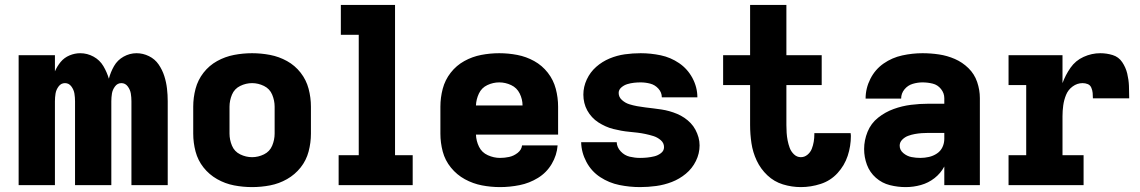

<svg xmlns="http://www.w3.org/2000/svg" viewBox="-20 -755 4648 783"><path d="M56 0H204V-342Q204 -358 206.5 -373.5Q209 -389 219 -402.5Q229 -416 245 -416Q261 -416 271 -402.5Q281 -389 283.5 -373.5Q286 -358 286 -342V0H434V-342Q434 -358 436.5 -373.5Q439 -389 449 -402.5Q459 -416 475 -416Q491 -416 501 -402.5Q511 -389 513.5 -373.5Q516 -358 516 -342V0H664V-342Q664 -368 661 -394Q658 -420 650 -445Q642 -470 627 -492Q612 -514 587.5 -526Q563 -538 537 -538Q509 -538 484 -524Q459 -510 445 -485.5Q431 -461 424 -434Q416 -461 401.5 -485.5Q387 -510 361.5 -524Q336 -538 307 -538Q285 -538 263.5 -529Q242 -520 227.5 -502.5Q213 -485 204 -464V-530H56Z M1008 8Q1045 8 1081.5 1Q1118 -6 1150.5 -24.5Q1183 -43 1206 -72Q1229 -101 1238.5 -137Q1248 -173 1248 -210V-320Q1248 -357 1238.5 -393Q1229 -429 1206 -458.5Q1183 -488 1150.5 -506Q1118 -524 1081.5 -531Q1045 -538 1008 -538Q971 -538 934.5 -531Q898 -524 865.5 -506Q833 -488 810 -458.5Q787 -429 777.5 -393Q768 -357 768 -320V-210Q768 -173 777.5 -137Q787 -101 810 -72Q833 -43 865.5 -24.5Q898 -6 934.5 1Q971 8 1008 8ZM1008 -114Q983 -114 959.5 -125.5Q936 -137 926 -161Q916 -185 916 -210V-320Q916 -345 926 -369Q936 -393 959.5 -404.5Q983 -416 1008 -416Q1033 -416 1056.5 -404.5Q1080 -393 1090 -369Q1100 -345 1100 -320V-210Q1100 -185 1090 -161Q1080 -137 1056.5 -125.5Q1033 -114 1008 -114Z M1361 0H1663V-122H1591V-735H1370V-613H1443V-122H1361Z M2019 8Q2059 8 2099 0Q2139 -8 2174 -29.5Q2209 -51 2230 -86.5Q2251 -122 2254 -162H2109Q2107 -144 2091 -131.5Q2075 -119 2056.5 -115Q2038 -111 2019 -111Q1994 -111 1969.5 -122Q1945 -133 1933.5 -156.5Q1922 -180 1921 -206H2256V-320Q2256 -357 2246.5 -393Q2237 -429 2214 -458.5Q2191 -488 2158.5 -506Q2126 -524 2089.5 -531Q2053 -538 2016 -538Q1979 -538 1942.5 -531Q1906 -524 1873.5 -506Q1841 -488 1818 -458.5Q1795 -429 1785.5 -393Q1776 -357 1776 -320V-210Q1776 -173 1785.5 -137Q1795 -101 1819 -71.5Q1843 -42 1876 -24Q1909 -6 1945.5 1Q1982 8 2019 8ZM1921 -325Q1922 -350 1933 -373.5Q1944 -397 1967.5 -408Q1991 -419 2016 -419Q2041 -419 2064.5 -408Q2088 -397 2099.5 -373.5Q2111 -350 2111 -325Z M2590 8Q2623 8 2656 3.5Q2689 -1 2720 -13Q2751 -25 2777 -46.5Q2803 -68 2818 -98.5Q2833 -129 2833 -162Q2833 -179 2828.5 -195Q2824 -211 2816 -226Q2808 -241 2796.5 -253Q2785 -265 2771 -274.5Q2757 -284 2741.5 -290.5Q2726 -297 2710 -301.5Q2694 -306 2677.5 -308.5Q2661 -311 2644.5 -313Q2628 -315 2611.5 -317Q2595 -319 2578.5 -322Q2562 -325 2546 -330Q2530 -335 2516.5 -347Q2503 -359 2503 -376Q2503 -389 2514 -398.5Q2525 -408 2538.5 -412Q2552 -416 2565.5 -417.5Q2579 -419 2593 -419Q2612 -419 2631.5 -414Q2651 -409 2665 -393.5Q2679 -378 2679 -358H2824Q2824 -399 2804 -436.5Q2784 -474 2749.5 -497.5Q2715 -521 2674.5 -529.5Q2634 -538 2593 -538Q2560 -538 2528 -533.5Q2496 -529 2466 -516.5Q2436 -504 2411.5 -482.5Q2387 -461 2373 -431Q2359 -401 2359 -369Q2359 -352 2363 -335.5Q2367 -319 2375 -304.5Q2383 -290 2394.5 -277.5Q2406 -265 2420 -256Q2434 -247 2449.5 -240Q2465 -233 2481 -229Q2497 -225 2513.5 -222Q2530 -219 2546.5 -217.5Q2563 -216 2579.5 -214Q2596 -212 2612.5 -208.5Q2629 -205 2645 -200Q2661 -195 2674.5 -183.5Q2688 -172 2688 -155Q2688 -140 2675.5 -130.5Q2663 -121 2648.5 -117.5Q2634 -114 2619.5 -112.5Q2605 -111 2590 -111Q2569 -111 2548 -116Q2527 -121 2511.5 -137.5Q2496 -154 2495 -175H2350Q2351 -133 2371.5 -94.5Q2392 -56 2428 -32.5Q2464 -9 2506 -0.5Q2548 8 2590 8Z M3246 8Q3287 8 3327 -5Q3367 -18 3395.5 -49Q3424 -80 3437 -119.5Q3450 -159 3450 -201Q3450 -206 3449 -212H3301Q3301 -210 3301 -207Q3301 -192 3298.5 -177Q3296 -162 3290.5 -148Q3285 -134 3273 -124Q3261 -114 3246 -114Q3230 -114 3218 -125.5Q3206 -137 3200.5 -152Q3195 -167 3192 -182.5Q3189 -198 3188 -213.5Q3187 -229 3187 -245V-408H3331V-530H3187V-735H3039V-530H2929V-408H3039V-245Q3039 -208 3044.5 -171Q3050 -134 3066 -100Q3082 -66 3109.5 -40Q3137 -14 3173 -3Q3209 8 3246 8Z M3674 8Q3705 8 3735.5 -0.5Q3766 -9 3791 -28.5Q3816 -48 3831 -76V0H3976V-355Q3976 -388 3965 -420.5Q3954 -453 3929.5 -477Q3905 -501 3874 -514.5Q3843 -528 3809.5 -533Q3776 -538 3742 -538Q3701 -538 3659.5 -529Q3618 -520 3583.5 -496Q3549 -472 3529.5 -433.5Q3510 -395 3510 -353H3655Q3655 -374 3668.5 -390.5Q3682 -407 3702 -413Q3722 -419 3742 -419Q3763 -419 3783.5 -414Q3804 -409 3817.5 -392Q3831 -375 3831 -355V-332H3767Q3731 -332 3695 -327.5Q3659 -323 3624.5 -310.5Q3590 -298 3561 -275Q3532 -252 3518 -217.5Q3504 -183 3504 -147Q3504 -114 3515.5 -83Q3527 -52 3552 -30Q3577 -8 3609 0Q3641 8 3673 8ZM3733 -111Q3715 -111 3697 -114.5Q3679 -118 3664 -130.5Q3649 -143 3649 -161Q3649 -175 3659.5 -185.5Q3670 -196 3683.5 -201Q3697 -206 3711 -208.5Q3725 -211 3739 -212Q3753 -213 3767 -213H3831V-189Q3831 -171 3823.5 -155Q3816 -139 3801 -129Q3786 -119 3768.5 -115Q3751 -111 3733 -111Z M4093 0H4399V-122H4313V-281Q4313 -303 4316 -325Q4319 -347 4327.5 -368Q4336 -389 4354.5 -402.5Q4373 -416 4395 -416Q4406 -416 4416 -412Q4426 -408 4430.5 -397.5Q4435 -387 4436 -376Q4437 -365 4437 -354H4585Q4585 -380 4584 -405Q4583 -430 4577 -455Q4571 -480 4556.5 -501.5Q4542 -523 4517.5 -530.5Q4493 -538 4467 -538Q4432 -538 4399 -523Q4366 -508 4345.5 -478.5Q4325 -449 4313 -416V-530H4093V-408H4165V-122H4093Z"/></svg>

Font: Iosevka Sparkle Heavy
Style: Regular
Weight: 900
Designer: Belleve Invis
Foundry: Belleve Invis
Version: Version 4.5.0; ttfautohint (v1.8.3)